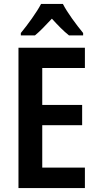

<svg xmlns="http://www.w3.org/2000/svg" viewBox="-20 -957 498 977"><path d="M300 -937H189C168 -896 120 -830 86 -789V-777H158C183 -797 212 -828 244 -862C275 -828 303 -799 331 -777H403V-789C367 -833 323 -892 300 -937ZM412 0V-104H195V-320H398V-423H195V-611H412V-714H74V0Z"/></svg>

Font: Noto Sans Lao UI Cond SemBd
Style: Regular
Weight: 600
Width: 3
Designer: Monotype Design Team
Foundry: Monotype Imaging Inc.
Version: Version 2.000